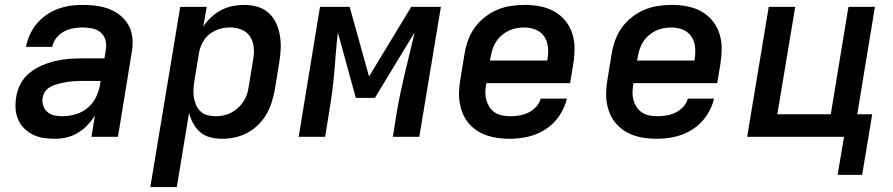

<svg xmlns="http://www.w3.org/2000/svg" viewBox="-20 -558 3640 783"><path d="M204 8Q181 8 157.5 4.5Q134 1 114 -9Q94 -19 78.5 -34.5Q63 -50 54 -71Q45 -92 43.5 -115.5Q42 -139 46 -162Q50 -190 64 -216.5Q78 -243 101.5 -261.5Q125 -280 152 -291.5Q179 -303 207 -309.5Q235 -316 263 -318Q291 -320 318 -320H406L412 -358Q415 -377 409.5 -396Q404 -415 389.5 -426.5Q375 -438 356 -442Q337 -446 317 -446Q298 -446 278.5 -442.5Q259 -439 241 -429.5Q223 -420 210 -403.5Q197 -387 193 -367H86Q91 -393 102 -417Q113 -441 130 -461.5Q147 -482 169.5 -497.5Q192 -513 217 -522Q242 -531 267 -534.5Q292 -538 317 -538Q339 -538 360 -536Q381 -534 401 -529Q421 -524 439.5 -515Q458 -506 473 -493Q488 -480 499 -463.5Q510 -447 515.5 -427Q521 -407 521 -385.5Q521 -364 517 -343L461 0H353L367 -87Q354 -66 336.5 -47.5Q319 -29 297 -16Q275 -3 251.5 2.5Q228 8 204 8Q204 8 204 8Q204 8 204 8ZM234 -84Q260 -84 287 -91.5Q314 -99 336 -117Q358 -135 370.5 -160Q383 -185 388 -212L390 -228H318Q307 -228 295 -227.5Q283 -227 271.5 -226Q260 -225 248.5 -223Q237 -221 225 -218Q213 -215 201.5 -211Q190 -207 179.5 -200Q169 -193 162.5 -182.5Q156 -172 154 -160Q151 -143 156 -127.5Q161 -112 173 -101.5Q185 -91 201 -87.5Q217 -84 234 -84Z M593 205 715 -530H823L809 -450Q823 -471 842 -488.5Q861 -506 883.5 -517.5Q906 -529 929.5 -533.5Q953 -538 977 -538Q1005 -538 1031.5 -530Q1058 -522 1077 -504Q1096 -486 1107 -461.5Q1118 -437 1122 -410Q1126 -383 1124.5 -354.5Q1123 -326 1118 -298L1100 -188Q1095 -163 1087 -138Q1079 -113 1065 -89.5Q1051 -66 1031 -47Q1011 -28 987 -15.5Q963 -3 937.5 2.5Q912 8 886 8Q861 8 837.5 2Q814 -4 796.5 -19Q779 -34 768 -54.5Q757 -75 751 -98L701 205ZM858 -84Q874 -84 890 -87Q906 -90 921 -97.5Q936 -105 949 -116.5Q962 -128 971.5 -142Q981 -156 986.5 -171.5Q992 -187 994 -203L1012 -313Q1017 -338 1015 -362.5Q1013 -387 1001 -407Q989 -427 966.5 -436.5Q944 -446 919 -446Q904 -446 889.5 -443.5Q875 -441 860.5 -434.5Q846 -428 833.5 -418Q821 -408 812.5 -395Q804 -382 798.5 -368Q793 -354 791 -339L773 -229Q770 -212 769 -195Q768 -178 770.5 -161.5Q773 -145 779.5 -130Q786 -115 797.5 -104Q809 -93 825 -88.5Q841 -84 858 -84Z M1198 0 1285 -530H1406L1485 -246L1657 -530H1778L1690 0H1582L1599 -106Q1606 -146 1614.5 -186Q1623 -226 1632.5 -266Q1642 -306 1652 -346Q1662 -386 1671 -426L1509 -159H1431L1358 -425Q1353 -386 1350 -346Q1347 -306 1343.5 -266Q1340 -226 1335 -186Q1330 -146 1323 -106L1306 0Z M2060 8Q2035 8 2011.5 5Q1988 2 1966 -5.5Q1944 -13 1925 -25.5Q1906 -38 1891.5 -55Q1877 -72 1868 -93Q1859 -114 1855 -137Q1851 -160 1852 -184Q1853 -208 1857 -232L1875 -342Q1880 -370 1890 -397Q1900 -424 1917.5 -447.5Q1935 -471 1959 -489.5Q1983 -508 2010 -519Q2037 -530 2065 -534Q2093 -538 2121 -538Q2152 -538 2183 -532Q2214 -526 2240 -511.5Q2266 -497 2285 -474Q2304 -451 2313.5 -422Q2323 -393 2323 -361.5Q2323 -330 2318 -298L2305 -219H1963V-217Q1960 -200 1959.5 -183Q1959 -166 1963 -151Q1967 -136 1975.5 -122.5Q1984 -109 1997 -100Q2010 -91 2026.5 -87.5Q2043 -84 2060 -84Q2078 -84 2097 -87Q2116 -90 2134 -98.5Q2152 -107 2166 -122Q2180 -137 2185 -156H2292Q2283 -118 2260.5 -85Q2238 -52 2204.5 -30.5Q2171 -9 2133.5 -0.5Q2096 8 2060 8ZM1978 -311H2212V-313Q2217 -338 2215 -363Q2213 -388 2200.5 -407.5Q2188 -427 2166 -436.5Q2144 -446 2119 -446Q2103 -446 2086.5 -443Q2070 -440 2055 -433Q2040 -426 2026.5 -414.5Q2013 -403 2003.5 -388.5Q1994 -374 1989 -358.5Q1984 -343 1981 -327Z M2660 8Q2635 8 2611.5 5Q2588 2 2566 -5.5Q2544 -13 2525 -25.5Q2506 -38 2491.5 -55Q2477 -72 2468 -93Q2459 -114 2455 -137Q2451 -160 2452 -184Q2453 -208 2457 -232L2475 -342Q2480 -370 2490 -397Q2500 -424 2517.5 -447.5Q2535 -471 2559 -489.5Q2583 -508 2610 -519Q2637 -530 2665 -534Q2693 -538 2721 -538Q2752 -538 2783 -532Q2814 -526 2840 -511.5Q2866 -497 2885 -474Q2904 -451 2913.5 -422Q2923 -393 2923 -361.5Q2923 -330 2918 -298L2905 -219H2563V-217Q2560 -200 2559.5 -183Q2559 -166 2563 -151Q2567 -136 2575.5 -122.5Q2584 -109 2597 -100Q2610 -91 2626.5 -87.5Q2643 -84 2660 -84Q2678 -84 2697 -87Q2716 -90 2734 -98.5Q2752 -107 2766 -122Q2780 -137 2785 -156H2892Q2883 -118 2860.5 -85Q2838 -52 2804.5 -30.5Q2771 -9 2733.5 -0.5Q2696 8 2660 8ZM2578 -311H2812V-313Q2817 -338 2815 -363Q2813 -388 2800.5 -407.5Q2788 -427 2766 -436.5Q2744 -446 2719 -446Q2703 -446 2686.5 -443Q2670 -440 2655 -433Q2640 -426 2626.5 -414.5Q2613 -403 2603.5 -388.5Q2594 -374 2589 -358.5Q2584 -343 2581 -327Z M3396 155 3422 0H3027L3115 -530H3223L3150 -92H3368L3440 -530H3548L3476 -92H3537L3496 155Z"/></svg>

Font: Iosevka Curly SmBdExObl
Style: Regular
Weight: 600
Width: 7
Italic angle: -9°
Monospace: yes
Designer: Belleve Invis
Foundry: Belleve Invis
Version: Version 11.1.0; ttfautohint (v1.8.3)